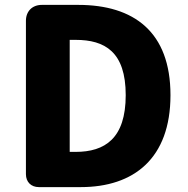

<svg xmlns="http://www.w3.org/2000/svg" viewBox="-20 -765 769 785"><path d="M86 -372V-53C86 -21 107 0 139 0H198H310C527 0 677 -117 677 -376C677 -635 527 -745 300 -745H151C112 -745 86 -719 86 -680ZM265 -487V-602H289C409 -602 494 -553 494 -376C494 -199 409 -144 289 -144H265V-373Z"/></svg>

Font: GenSenRounded2 TW H
Style: Regular
Weight: 900
Version: Version 2.100;PS 2.1;hotconv 16.6.51;makeotf.lib2.5.65220 DE